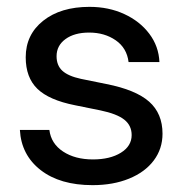

<svg xmlns="http://www.w3.org/2000/svg" viewBox="-20 -530 531 560"><path d="M445 -349H355Q350 -390 317.5 -412.5Q285 -435 240 -435Q197 -435 171 -416Q145 -397 145 -366Q145 -339 162 -323.5Q179 -308 216 -300L290 -285Q376 -268 415 -233.5Q454 -199 454 -140Q454 -96 428.5 -62Q403 -28 356.5 -9Q310 10 250 10Q155 10 98.5 -34Q42 -78 38 -151H124Q129 -111 164 -88Q199 -65 251 -65Q301 -65 332.5 -84.5Q364 -104 364 -136Q364 -164 342.5 -181Q321 -198 273 -208L199 -223Q123 -238 89 -271Q55 -304 55 -363Q55 -429 106 -469.5Q157 -510 241 -510Q297 -510 342.5 -489Q388 -468 415.5 -431.5Q443 -395 445 -349Z"/></svg>

Font: Goli
Style: Regular
Weight: 400
Designer: jaikishan Patel
Foundry: MagicType
Version: Version 1.000